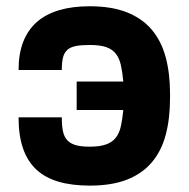

<svg xmlns="http://www.w3.org/2000/svg" viewBox="-20 -574 593 604"><path d="M174.4 -204.9Q174.4 -179.3 177.9 -161.8Q181.5 -144.2 191.2 -133.3Q201 -122.5 218 -117.5Q235.1 -112.6 262.1 -112.6Q294.7 -112.6 314.3 -119.9Q333.8 -127.1 344.8 -141.5Q355.8 -155.9 360.4 -177.6Q365.1 -199.2 367.9 -228H221.2V-317.5H367.9Q365.1 -347.3 360.3 -369Q355.5 -390.6 344.5 -404.8Q333.5 -419 314.1 -425.8Q294.7 -432.5 262.1 -432.5Q236.2 -432.5 219.1 -429.3Q202.1 -426.1 192.1 -417.4Q182.2 -408.7 178.3 -393.5Q174.4 -378.2 174.4 -353.7H38.4Q38.4 -404.8 53.1 -442.5Q67.8 -480.1 96.2 -505Q124.6 -529.8 166.4 -542.1Q208.1 -554.3 262.1 -554.3Q330.6 -554.3 378.6 -535.5Q426.5 -516.7 456.9 -481.2Q487.2 -445.7 501.1 -394.5Q514.9 -343.4 514.9 -278.8V-265.6Q514.9 -200.6 501.2 -149.5Q487.6 -98.4 457.2 -62.9Q426.8 -27.3 378.9 -8.7Q331 9.9 262.1 9.9Q206 9.9 163.9 -2.5Q121.8 -14.9 93.9 -41Q66.1 -67.1 52.2 -107.8Q38.4 -148.4 38.4 -204.9Z"/></svg>

Font: Cannonade
Style: Bold
Weight: 700
Designer: Rasmus Andersson
Foundry: rsms
Version: Version 3.012;git-f93a4a705